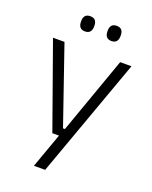

<svg xmlns="http://www.w3.org/2000/svg" viewBox="-153 -743 792 998"><g transform="rotate(20 243.0 -243.5)"><path d="M273 -62.5 241.5 -48.5 397.5 -487.5H460L222.5 172H160.5L237.5 -43L263 -20H192.5L26 -487.5H89.5L236 -62.5ZM170.5 -575Q152 -575 143 -585.5Q134 -596 134 -616V-619Q134 -638.5 143 -648.8Q152 -659 170.5 -659Q189 -659 198 -648.8Q207 -638.5 207 -619V-616Q207 -596 198 -585.5Q189 -575 170.5 -575ZM316.5 -575Q298.5 -575 289.5 -585.5Q280.5 -596 280.5 -616V-619Q280.5 -638.5 289.5 -648.8Q298.5 -659 316.5 -659Q335 -659 344 -648.8Q353 -638.5 353 -619V-616Q353 -596 344 -585.5Q335 -575 316.5 -575Z"/></g></svg>

Font: Anek Gujarati Medium Light
Style: Regular
Weight: 300
Version: Version 1.003